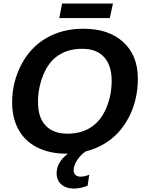

<svg xmlns="http://www.w3.org/2000/svg" viewBox="-20 -861 818 1088"><path d="M453.1 -698.2Q596.2 -698.2 678.7 -622.3Q761.2 -546.4 761.2 -415.5Q761.2 -294.9 709.7 -195.6Q658.2 -96.2 565.9 -43.2Q473.6 9.8 355 9.8Q260.7 9.8 191.2 -25.4Q121.6 -60.5 85.2 -126.2Q48.8 -191.9 48.8 -279.8Q48.8 -394.5 100.3 -493.9Q151.9 -593.3 243.2 -645.8Q334.5 -698.2 453.1 -698.2ZM446.3 -584.5Q367.2 -584.5 311.5 -547.9Q255.9 -511.2 225.6 -437.5Q195.3 -363.8 195.3 -283.7Q195.3 -193.8 239.3 -148.7Q283.2 -103.5 361.8 -103.5Q440.4 -103.5 496.1 -140.1Q551.8 -176.8 582.3 -249Q612.8 -321.3 612.8 -403.8Q612.8 -489.7 570.1 -537.1Q527.3 -584.5 446.3 -584.5ZM398.4 207.5Q354.5 207.5 327.6 184.1Q300.8 160.6 300.8 120.1Q300.8 84.5 323 52Q345.2 19.5 388.7 -4.9H468.8Q439 13.7 418.2 44.9Q397.5 76.2 397.5 103Q397.5 121.6 408.2 130.9Q418.9 140.1 436 140.1Q460 140.1 485.8 128.9L476.6 190.9Q438 207.5 398.4 207.5ZM602.1 -758.8H315.9L332 -840.8H620.1Z"/></svg>

Font: Liberation Sans
Style: Bold Italic
Weight: 700
Italic angle: -12°
Designer: Steve Matteson
Foundry: Ascender Corporation
Version: Version 2.1.5